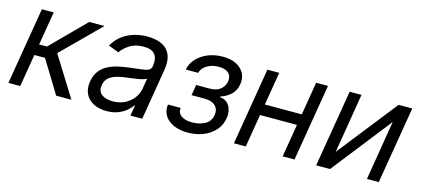

<svg xmlns="http://www.w3.org/2000/svg" viewBox="-50 -927 2877 1313"><g transform="rotate(15 1388.0 -270.5)"><path d="M31.2 0 122.2 -545.5H206L166.2 -308.2H221.6L457.4 -545.5H565.3L301.1 -282.7L477.3 0H369.3L228.7 -230.1H153.4L115.1 0Z M727.3 12.8Q675.4 12.8 636.4 -6.9Q597.3 -26.6 578.5 -64.1Q559.7 -101.6 568.2 -154.8Q576.3 -201.7 599.8 -231Q623.2 -260.3 656.8 -277.2Q690.3 -294 729.2 -302.4Q768.1 -310.7 806.8 -315.3Q857.2 -321.7 888.8 -325.3Q920.5 -328.8 936.4 -337Q952.4 -345.2 956 -365.1V-367.9Q964.5 -420.1 942.1 -449.4Q919.7 -478.7 862.2 -478.7Q802.6 -478.7 762.4 -452.4Q722.3 -426.1 703.1 -396.3L629.3 -424.7Q658.4 -474.4 698.9 -502.3Q739.3 -530.2 783.7 -541.4Q828.1 -552.6 869.3 -552.6Q895.6 -552.6 928.6 -546.3Q961.6 -540.1 990.6 -521Q1019.5 -501.8 1034.3 -463.1Q1049 -424.4 1038.4 -359.4L978.7 0H894.9L907.7 -73.9H903.4Q892 -56.1 868.8 -35.9Q845.5 -15.6 810.2 -1.4Q774.9 12.8 727.3 12.8ZM751.4 -62.5Q801.1 -62.5 838.6 -82Q876.1 -101.6 899 -132.5Q921.9 -163.4 927.6 -197.4L940.3 -274.1Q933.9 -267.8 915.1 -262.6Q896.3 -257.5 872.7 -253.7Q849.1 -250 826.9 -247.3Q804.7 -244.7 791.2 -242.9Q757.8 -238.6 727.8 -229.2Q697.8 -219.8 677.4 -201.2Q657 -182.5 652 -150.6Q644.5 -106.9 672.9 -84.7Q701.3 -62.5 751.4 -62.5Z M1123.6 -139.2H1213.1Q1209.5 -102.3 1237 -83.1Q1264.6 -63.9 1313.9 -63.9Q1364.3 -63.9 1403.6 -84.7Q1442.8 -105.5 1450.3 -152Q1457.4 -192.8 1431.8 -217.9Q1406.2 -242.9 1356.5 -242.9H1262.8L1275.6 -318.2H1369.3Q1419 -318.2 1446.7 -340.9Q1474.4 -363.6 1480.1 -397.7Q1486.2 -434.3 1463.8 -456.5Q1441.4 -478.7 1393.5 -478.7Q1345.9 -478.7 1310.4 -457.2Q1274.9 -435.7 1267 -402H1179Q1187.9 -446 1219.1 -479.9Q1250.4 -513.8 1297.8 -533.2Q1345.2 -552.6 1402 -552.6Q1487.9 -552.6 1532.1 -508.9Q1576.3 -465.2 1565.3 -400.6Q1557.9 -354.4 1527.2 -326Q1496.4 -297.6 1456 -285.5L1454.5 -279.8Q1500 -276.6 1522 -239.9Q1544 -203.1 1535.5 -152Q1527.3 -102.3 1494.7 -65.5Q1462 -28.8 1412.3 -8.7Q1362.6 11.4 1302.6 11.4Q1244.7 11.4 1202.2 -7.6Q1159.8 -26.6 1138.7 -60.5Q1117.5 -94.5 1123.6 -139.2Z M1802.6 -545.5 1763.5 -311.1H2024.9L2063.9 -545.5H2147.7L2056.8 0H1973L2011.7 -233H1750.4L1711.6 0H1627.8L1718.8 -545.5Z M2315.3 -123.6 2647.7 -545.5H2744.3L2653.4 0H2569.6L2639.2 -421.9L2308.2 0H2210.2L2301.1 -545.5H2384.9Z"/></g></svg>

Font: Inter UI
Style: Italic
Weight: 400
Italic angle: -9.39999°
Designer: Rasmus Andersson
Foundry: rsms
Version: 3.2;8d6f07862